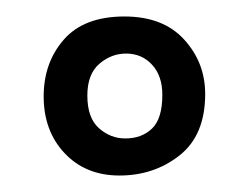

<svg xmlns="http://www.w3.org/2000/svg" viewBox="-20 -858 302 233"><path d="M229 -744Q229 -694 198 -669.5Q167 -645 125 -645Q84 -645 58.5 -672Q33 -699 33 -741Q33 -782 57.5 -810Q82 -838 131 -838Q178 -838 203.5 -810Q229 -782 229 -744ZM133 -793Q115 -793 100.5 -780.5Q86 -768 86 -742Q86 -715 100 -702.5Q114 -690 132 -690Q152 -690 164.5 -702Q177 -714 177 -743Q177 -766 164.5 -779.5Q152 -793 133 -793Z"/></svg>

Font: Life Savers
Style: Bold
Weight: 700
Designer: Pablo Impallari, Rodrigo Fuenzalida, Brenda Gallo
Foundry: Pablo Impallari, Rodrigo Fuenzalida, Brenda Gallo
Version: Version 3.001; ttfautohint (v0.95) -l 8 -r 50 -G 200 -x 14 -